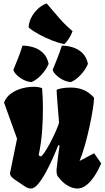

<svg xmlns="http://www.w3.org/2000/svg" viewBox="-20 -1086 608 1116"><path d="M159.7 9.8Q146 9.8 133.3 2.7Q120.6 -4.4 106 -15.1Q94.2 -23.9 78.1 -33.7Q62 -43.5 50 -54.9Q38.1 -66.4 38.1 -79.1L79.1 -279.8L3.4 -490.2Q17.1 -523.9 46.1 -543.9Q75.2 -564 109.6 -572.8Q144 -581.5 173.8 -581.5Q207 -581.5 224.6 -573.2Q227.1 -546.4 228.3 -516.4Q229.5 -486.3 229.5 -454.6Q229.5 -382.8 224.1 -316.4Q218.8 -250 204.6 -183.1L219.2 -176.3Q232.9 -189.5 249.3 -216.3Q265.6 -243.2 281.2 -274.2Q296.9 -305.2 308.3 -332.3Q319.8 -359.4 323.2 -373Q317.4 -442.9 314.5 -481.4Q311.5 -520 310.3 -537.8Q309.1 -555.7 309.1 -563.5Q316.9 -568.8 339.8 -573Q362.8 -577.1 391.1 -577.1Q476.6 -577.1 526.4 -518.1V-512.7Q526.4 -495.6 519.8 -452.9Q513.2 -410.2 501.5 -355.2Q489.7 -300.3 474.6 -245.8Q459.5 -191.4 442.4 -150.4L526.9 -195.3L568.4 -136.2Q551.8 -97.7 530 -64.2Q508.3 -30.8 482.9 -10.5Q457.5 9.8 429.2 9.8Q406.2 9.8 380.1 -3.7Q354 -17.1 334 -39.1Q326.2 -47.9 317.4 -58.8Q308.6 -69.8 308.6 -94.2Q308.6 -97.7 308.8 -101.1Q309.1 -104.5 309.6 -107.9Q313.5 -145 317.4 -175.8Q321.3 -206.5 326.2 -239.3L318.8 -242.7Q306.6 -210.9 287.6 -168.2Q268.6 -125.5 246.6 -84.7Q224.6 -43.9 202.1 -17.1Q179.7 9.8 159.7 9.8ZM392.1 -608.9Q368.7 -610.4 345.9 -621.8Q323.2 -633.3 306.9 -649.2Q290.5 -665 286.1 -679.7Q300.3 -714.4 309.1 -736.6Q317.9 -758.8 325 -777.6Q332 -796.4 339.4 -820.8Q369.1 -820.8 400.9 -811.5Q432.6 -802.2 457.5 -779.3Q482.4 -756.3 491.2 -714.8Q477.1 -681.2 449.7 -651.6Q422.4 -622.1 392.1 -608.9ZM163.6 -608.9Q140.1 -610.4 117.4 -621.8Q94.7 -633.3 78.4 -649.2Q62 -665 57.6 -679.7Q71.8 -714.4 80.6 -736.6Q89.4 -758.8 96.4 -777.6Q103.5 -796.4 110.8 -820.8Q141.1 -820.8 172.9 -811.5Q204.6 -802.2 229.2 -779.3Q253.9 -756.3 262.7 -714.8Q248.5 -681.2 221.2 -651.6Q193.8 -622.1 163.6 -608.9ZM353.5 -829.1Q320.8 -835.9 280.5 -851.8Q240.2 -867.7 204.1 -887.7Q168 -907.7 146.5 -926.3Q147 -954.1 161.1 -982.4Q175.3 -1010.7 199 -1033.4Q222.7 -1056.2 251.5 -1065.9Q292 -1018.6 324 -981.2Q356 -943.8 401.9 -904.8Q393.1 -880.9 379.2 -859.9Q365.2 -838.9 353.5 -829.1Z"/></svg>

Font: Fruktur
Style: Regular
Weight: 400
Designer: Viktoriya Grabowska, Eben Sorkin
Foundry: Viktoriya Grabowska
Version: Version 1.008; ttfautohint (v1.8.4.7-5d5b)